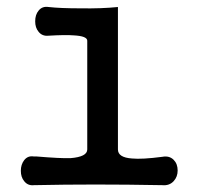

<svg xmlns="http://www.w3.org/2000/svg" viewBox="-20 -543 582 562"><path d="M235.4 -423.8V-105.5Q235.4 -84 186.5 -80.1Q157.2 -79.1 86.9 -85H79.1Q61.5 -87.9 50.8 -74.2Q41 -61.5 41 -43Q41 -24.4 50.8 -12.7Q61.5 1 79.1 -1Q168.9 -2.9 259.8 -2.9Q350.6 -2.9 455.1 -1Q475.6 1 488.3 -12.7Q500 -25.4 500 -43.9Q500 -63.5 488.3 -75.2Q475.6 -87.9 455.1 -84Q395.5 -76.2 366.2 -79.1Q325.2 -82 325.2 -105.5V-522.5Q277.3 -517.6 215.8 -518.6Q156.2 -518.6 122.1 -522.5Q103.5 -525.4 92.8 -511.7Q83 -500 83 -480.5Q83 -461.9 92.8 -450.2Q103.5 -436.5 122.1 -438.5Q171.9 -441.4 195.3 -439.5Q235.4 -437.5 235.4 -423.8Z"/></svg>

Font: Gungsuh
Style: Regular
Weight: 400
Version: Version 2.21